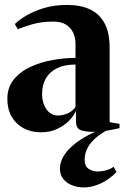

<svg xmlns="http://www.w3.org/2000/svg" viewBox="-20 -538 522 796"><path d="M149 10.5Q109 10.5 77.5 -6.5Q46 -23.5 28.2 -54.5Q10.5 -85.5 10.5 -128Q10.5 -175.5 37 -208.2Q63.5 -241 106.2 -260.8Q149 -280.5 198.2 -289.2Q247.5 -298 293 -298V-356Q293 -382.5 283 -403.2Q273 -424 253 -436.2Q233 -448.5 201.5 -448.5Q153.5 -448.5 115.5 -437.8Q77.5 -427 54 -416.5L41.5 -438.5Q59 -455.5 89.2 -473.5Q119.5 -491.5 161.8 -504.5Q204 -517.5 258.5 -517.5Q314 -517.5 353.2 -499Q392.5 -480.5 413.5 -441.5Q434.5 -402.5 434.5 -340V-31.5L475.5 -24.5V-6.5Q465 -4.5 447.2 -0.8Q429.5 3 408 5.8Q386.5 8.5 363.5 8.5Q331.5 8.5 313.2 0.8Q295 -7 295 -34.5V-78.5Q287 -59 267 -38.2Q247 -17.5 217.2 -3.5Q187.5 10.5 149 10.5ZM219.5 -59Q240 -59 260.2 -67.8Q280.5 -76.5 293 -94.5V-270.5Q247.5 -270.5 216.5 -255.2Q185.5 -240 170 -212.5Q154.5 -185 154.5 -148.5Q154.5 -122.5 163 -102.2Q171.5 -82 186.2 -70.5Q201 -59 219.5 -59ZM326.5 239Q301.5 239 279 230.2Q256.5 221.5 242.5 204.2Q228.5 187 228.5 161Q228.5 137 241 114Q253.5 91 276.8 69.8Q300 48.5 331 30.5Q362 12.5 398.5 -1L412 -5L429.5 -1Q390.5 19.5 369.2 40.8Q348 62 339.5 82.8Q331 103.5 331 124.5Q331 151.5 348 162.2Q365 173 385.5 173Q401.5 173 418.8 168.5Q436 164 451 153.5L463 175Q450 189.5 428.8 204.5Q407.5 219.5 381.2 229.2Q355 239 326.5 239Z"/></svg>

Font: Merriweather 144pt
Style: Bold
Weight: 700
Version: Version 2.100